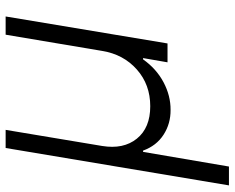

<svg xmlns="http://www.w3.org/2000/svg" viewBox="-92 -492 792 647"><g transform="rotate(-90 303.5 -169.0)"><path d="M1.8 207 127.8 -545.5H188.9L134.6 -220.2Q122.9 -148.4 159.3 -103.3Q195.7 -58.2 268.5 -58.2Q341.3 -58.2 392.2 -103.3Q443.2 -148.4 454.9 -220.2L509.6 -545.5H571L480.1 0H416.5L430.8 -82.4H426.5Q394.5 -37.3 349.1 -13.3Q303.6 10.7 256 10.3Q209.9 10.7 172.6 -13.3Q135.3 -37.3 119 -82.4H114.7L65.3 207Z"/></g></svg>

Font: Inter Light  BETA
Style: Italic
Weight: 300
Italic angle: 9.39999°
Designer: Rasmus Andersson
Foundry: rsms
Version: Version 3.011;git-f93a4a705